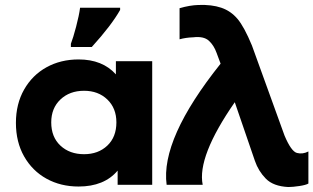

<svg xmlns="http://www.w3.org/2000/svg" viewBox="-20 -742 1260 772"><path d="M592 -496V1H453V-56Q399 8 296 8Q224 8 167 -23.5Q110 -55 77 -113Q44 -171 44 -248Q44 -324 77 -382Q110 -440 167 -471.5Q224 -503 296 -503Q392 -503 446 -443V-496ZM448 -250Q448 -307 411.5 -342Q375 -377 318 -377Q260 -377 223 -342Q186 -307 186 -250Q186 -191 223 -156.5Q260 -122 318 -122Q375 -122 411.5 -156.5Q448 -191 448 -250ZM265 -566Q274 -589 286 -634.5Q298 -680 302 -711H463V-702Q428 -640 349 -553H265Z M650 1Q625 -183 867 -486L851 -529Q840 -560 819.5 -578.5Q799 -597 757 -592Q727 -591 702 -584V-709Q743 -721 778 -722Q831 -724 869.5 -711Q908 -698 935 -666Q962 -634 993 -559L1124 -197Q1151 -133 1174 -127Q1197 -121 1220 -133V-4Q1210 2 1183.5 6Q1157 10 1139 10Q1079 7 1049 -23.5Q1019 -54 1005 -95L924 -331Q772 -112 795 1Z"/></svg>

Font: Montserrat GRBold
Style: Regular
Weight: 700
Designer: Julieta Ulanovsky
Foundry: Julieta Ulanovsky
Version: Version 1.00 May 29, 2023, initial release